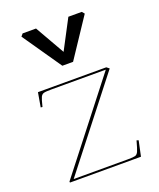

<svg xmlns="http://www.w3.org/2000/svg" viewBox="-142 -855 781 943"><g transform="rotate(-20 248.5 -384.0)"><path d="M58 -5 414 -461H130Q100 -461 89.5 -458Q79 -455 73.5 -443.5Q68 -432 59 -395L50 -396L63 -471H420L434 -460L82 -10H365Q394 -10 404 -13Q414 -16 420 -29Q426 -42 437 -83L447 -80L430 0H59ZM80 -755 91 -768H161L249 -614L330 -768H400L411 -755L276 -552H220Z"/></g></svg>

Font: TMT Limkin
Style: Regular
Weight: 400
Designer: Gabriel Drozdov
Version: Version 1.000;Glyphs 3.1.2 (3151)